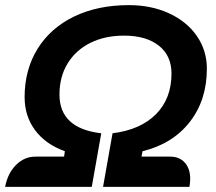

<svg xmlns="http://www.w3.org/2000/svg" viewBox="-28 -729 842 749"><path d="M204 -360Q204 -228 367 -209L330 0H-8Q2 -53 34.5 -85.5Q67 -118 110 -118H222L225 -139Q150 -166 109 -221Q68 -276 68 -350Q68 -457 118.5 -538.5Q169 -620 261 -664.5Q353 -709 475 -709Q562 -709 631.5 -677Q701 -645 740 -588.5Q779 -532 779 -461Q779 -339 712.5 -253.5Q646 -168 528 -139L524 -118H636Q672 -118 693 -94.5Q714 -71 714 -31Q714 -17 711 0H374L411 -209Q521 -223 581 -284Q641 -345 641 -442Q641 -512 591.5 -551Q542 -590 456 -590Q381 -590 324 -561.5Q267 -533 235.5 -481Q204 -429 204 -360Z"/></svg>

Font: K2D
Style: Bold Italic
Weight: 700
Italic angle: -10°
Designer: Katatrad Aksorn Co.,Ltd.
Foundry: Cadson Demak Co.,Ltd.
Version: Version 1.000; ttfautohint (v1.6)